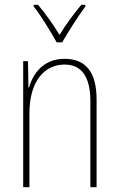

<svg xmlns="http://www.w3.org/2000/svg" viewBox="-20 -783 498 803"><path d="M217 -606H240C266 -651 306 -714 337 -756V-763H320C285 -720 255 -680 229 -637C203 -680 168 -729 139 -763H121V-756C148 -722 191 -653 217 -606ZM250 -537C161 -537 118 -475 101 -416H99L97 -527H77V0H103V-308C103 -445 167 -513 250 -513C317 -513 358 -468 358 -359V0H384V-366C384 -485 336 -537 250 -537Z"/></svg>

Font: Noto Sans Ethiopic Condensed Thin
Style: Regular
Weight: 100
Width: 3
Designer: Monotype Design Team
Foundry: Monotype Imaging Inc.
Version: Version 2.102